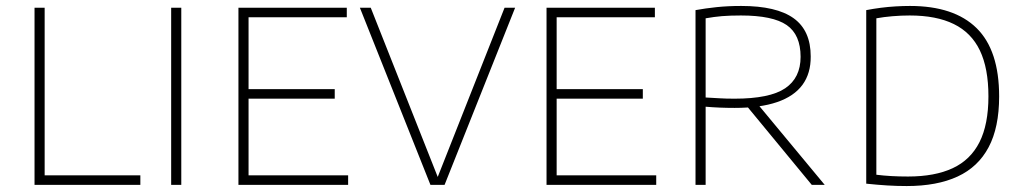

<svg xmlns="http://www.w3.org/2000/svg" viewBox="-20 -621 3430 645"><path d="M96 0V-595H130V-32H451.5V0Z M555 0V-595H589V0Z M781 0V-595H1145V-563H815V-32H1149.5V0ZM805 -289.5V-321.5H1104.5V-289.5Z M1426 0 1189 -595H1225.5L1453.5 -19H1447.5L1675 -595H1710.5L1473.5 0Z M1816 0V-595H2180V-563H1850V-32H2184.5V0ZM1840 -289.5V-321.5H2139.5V-289.5Z M2316.5 0V-587Q2349.5 -593 2387.2 -597Q2425 -601 2470 -601Q2588.5 -601 2646 -559.8Q2703.5 -518.5 2703.5 -431.5Q2704 -374.5 2675.8 -336Q2647.5 -297.5 2590.5 -278Q2533.5 -258.5 2448 -258.5Q2422 -258.5 2398 -259.5Q2374 -260.5 2350.5 -262.5V0ZM2707 0 2474.5 -282H2516.5L2750.5 0ZM2447.5 -289.5Q2566 -289.5 2617.8 -324.5Q2669.5 -359.5 2669.5 -430Q2669.5 -504.5 2622.8 -536.8Q2576 -569 2469 -569Q2432.5 -569 2405.5 -566.8Q2378.5 -564.5 2350.5 -559.5V-293.5Q2378 -292 2398 -290.8Q2418 -289.5 2447.5 -289.5Z M3026 4Q2993 4 2960.5 2Q2928 0 2890 -4V-587Q2913.5 -591.5 2938.5 -594.8Q2963.5 -598 2988.5 -599.5Q3013.5 -601 3037 -601Q3185 -601 3260.8 -526.5Q3336.5 -452 3336.5 -297Q3336.5 -193 3301.2 -126.5Q3266 -60 3197 -28Q3128 4 3026 4ZM3030.5 -28Q3120.5 -28 3180.5 -56Q3240.5 -84 3270.5 -143.5Q3300.5 -203 3300.5 -297.5Q3300.5 -391.5 3271.8 -451.5Q3243 -511.5 3184.2 -540.2Q3125.5 -569 3036 -569Q3007.5 -569 2978 -566.5Q2948.5 -564 2924 -559.5V-34Q2948 -31 2974.2 -29.5Q3000.5 -28 3030.5 -28Z"/></svg>

Font: Encode Sans SC Thin
Style: Regular
Weight: 250
Designer: Multiple Designers
Foundry: Impallari Type
Version: Version 3.002